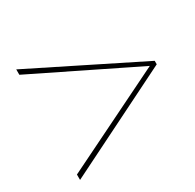

<svg xmlns="http://www.w3.org/2000/svg" viewBox="-119 -763 781 769"><g transform="rotate(-30 272.0 -378.5)"><path d="M43 -147.5 513.2 -378.4 43 -608.9V-633.8L540.5 -386.2V-370.1L43 -122.6Z"/></g></svg>

Font: Spartan MB Thin
Style: Regular
Weight: 100
Designer: Matt Bailey, Mirko Velimirovic
Foundry: Matt Bailey
Version: Version 1.005